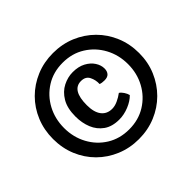

<svg xmlns="http://www.w3.org/2000/svg" viewBox="-150 -775 1004 1004"><g transform="rotate(-45 352.0 -273.0)"><path d="M34 -272.5Q34 -340 58 -398Q82 -456 125.2 -499.2Q168.5 -542.5 226.5 -566.8Q284.5 -591 351.5 -591Q419 -591 477 -566.8Q535 -542.5 578.5 -499.2Q622 -456 646.2 -398Q670.5 -340 670.5 -272.5Q670.5 -205 646 -147.2Q621.5 -89.5 578.2 -46.2Q535 -3 477 21.2Q419 45.5 351.5 45.5Q284.5 45.5 226.5 21.2Q168.5 -3 125.2 -46.2Q82 -89.5 58 -147.2Q34 -205 34 -272.5ZM115.5 -272.5Q115.5 -204.5 145.8 -148.5Q176 -92.5 229.2 -59.5Q282.5 -26.5 351.5 -26.5Q421 -26.5 474.5 -59.8Q528 -93 558.2 -148.8Q588.5 -204.5 588.5 -272.5Q588.5 -340.5 558.2 -396.5Q528 -452.5 474.5 -486Q421 -519.5 351.5 -519.5Q282 -519.5 228.8 -486Q175.5 -452.5 145.5 -396.5Q115.5 -340.5 115.5 -272.5ZM409.5 -304Q411 -333 398.2 -358.5Q385.5 -384 351.5 -384Q284 -384 284 -273Q284 -220.5 305.2 -193Q326.5 -165.5 364.5 -165.5Q385 -165.5 407.2 -175.8Q429.5 -186 448 -200Q459 -193 468.2 -178.8Q477.5 -164.5 480.5 -151.5Q459 -129 422.8 -114.2Q386.5 -99.5 351.5 -99.5Q299 -99.5 265.5 -123.2Q232 -147 216 -186.2Q200 -225.5 200 -273Q200 -334.5 223 -373Q246 -411.5 281.5 -429.5Q317 -447.5 354 -447.5Q396 -447.5 425.2 -431.8Q454.5 -416 470 -392Q485.5 -368 485.5 -343Q485.5 -323 475 -311Q464.5 -299 441.5 -299Q421.5 -299 409.5 -304Z"/></g></svg>

Font: Signika SC
Style: Regular
Weight: 400
Designer: Anna Giedryś
Foundry: Anna Giedryś
Version: Version 2.000; ttfautohint (v1.8.3) -l 8 -r 50 -G 200 -x 9 -